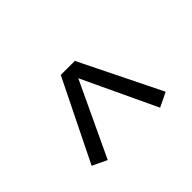

<svg xmlns="http://www.w3.org/2000/svg" viewBox="-91 -699 783 783"><g transform="rotate(45 300.0 -307.5)"><path d="M489 -521 138 -348V-267L489 -94L519 -157L198 -308L519 -459Z"/></g></svg>

Font: LilGrotesk
Style: Regular
Weight: 400
Designer: Bastien Sozeau
Foundry: NBR — Bastien Sozeau
Version: Version 2.001